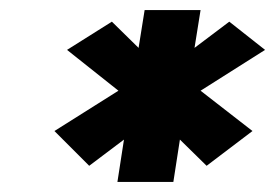

<svg xmlns="http://www.w3.org/2000/svg" viewBox="-20 -694 546 381"><path d="M88 -434 157 -365 226 -417 213 -333H324L337 -417L390 -365L481 -434L378 -514L506 -595L435 -651L366 -599L378 -674H267L255 -599L202 -651L113 -595L215 -514Z"/></svg>

Font: Charger Sport
Style: UltObl
Weight: 1000
Designer: Jasper
Foundry: Cannot Into Space Fonts
Version: Version 1.1